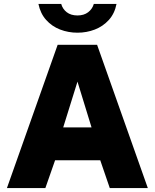

<svg xmlns="http://www.w3.org/2000/svg" viewBox="-20 -949 781 969"><path d="M15 0 271 -723H470L726 0H534L486 -140H258L209 0ZM299 -306H442L371 -537ZM371 -784Q324.5 -784 283.2 -800Q242 -816 213 -848.2Q184 -880.5 174 -929H289Q296 -903.5 317 -887.2Q338 -871 371 -871Q403.5 -871 424.8 -887.2Q446 -903.5 453.5 -929H568Q558.5 -880.5 529.2 -848.2Q500 -816 458.8 -800Q417.5 -784 371 -784Z"/></svg>

Font: Public Sans Thin Black
Style: Regular
Weight: 900
Version: Version 2.001